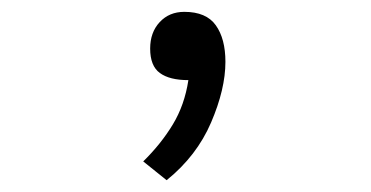

<svg xmlns="http://www.w3.org/2000/svg" viewBox="-20 -164 626 324"><path d="M261.2 140.1 221.7 108.4Q252 78.6 271.7 45.9Q291.5 13.2 297.9 -28.8Q266.1 -28.8 249.8 -40.8Q233.4 -52.7 233.4 -82Q233.4 -109.4 249.5 -126.7Q265.6 -144 291 -144Q328.1 -144 344.2 -121.3Q360.4 -98.6 360.4 -59.6Q360.4 -13.7 336.2 42.7Q312 99.1 261.2 140.1Z"/></svg>

Font: Cascadia Code NF Light
Style: Regular
Weight: 300
Monospace: yes
Designer: Aaron Bell
Foundry: Saja Typeworks
Version: Version 2404.023; ttfautohint (v1.8.4)